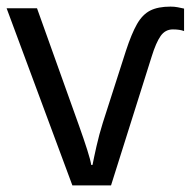

<svg xmlns="http://www.w3.org/2000/svg" viewBox="-20 -561 577 581"><path d="M496 -541Q508 -541 518 -539Q528 -537 537 -535V-467Q524 -472 503 -472Q480 -472 466 -452Q452 -432 439 -390L316 0H199L0 -536H92L219 -181Q234 -139 244 -107.5Q254 -76 256 -62H260Q264 -83 272 -118.5Q280 -154 291 -189L361 -407Q378 -459 394.5 -488Q411 -517 434.5 -529Q458 -541 496 -541Z"/></svg>

Font: BC Sans
Style: Regular
Weight: 400
Designer: Monotype Design Team
Province of B.C.
Foundry: Monotype Imaging Inc.
Version: Version 2.000;GOOG;noto-source:20170915:90ef993387c0